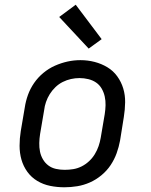

<svg xmlns="http://www.w3.org/2000/svg" viewBox="-20 -786 640 814"><path d="M253 8Q222 8 192.5 2Q163 -4 138 -19Q113 -34 96 -57.5Q79 -81 71 -109Q63 -137 63 -168Q63 -199 68 -230L85 -330Q89 -357 98.5 -383.5Q108 -410 124.5 -434Q141 -458 164 -477Q187 -496 213 -507.5Q239 -519 266 -525Q293 -531 321 -531Q352 -531 381 -523.5Q410 -516 435 -501Q460 -486 477 -462.5Q494 -439 502.5 -411Q511 -383 510.5 -352Q510 -321 505 -290L489 -190Q484 -163 474.5 -136.5Q465 -110 449 -86Q433 -62 410 -43Q387 -24 361 -12.5Q335 -1 307.5 3.5Q280 8 253 8ZM254 -66Q273 -66 291 -69Q309 -72 326 -80.5Q343 -89 357.5 -102.5Q372 -116 382 -132.5Q392 -149 398 -166.5Q404 -184 407 -202L424 -302Q427 -321 427.5 -340Q428 -359 424 -377Q420 -395 411 -410.5Q402 -426 387.5 -436Q373 -446 354.5 -450.5Q336 -455 317 -455Q299 -455 281 -451Q263 -447 246 -438.5Q229 -430 215 -416.5Q201 -403 191 -387Q181 -371 175 -353.5Q169 -336 167 -318L150 -218Q147 -199 146.5 -180Q146 -161 149.5 -143.5Q153 -126 162 -110.5Q171 -95 185 -84.5Q199 -74 217 -70Q235 -66 254 -66ZM356 -580 231 -714 301 -766 411 -620Z"/></svg>

Font: Iosevka Etoile Oblique
Style: Regular
Weight: 400
Italic angle: -9°
Designer: Belleve Invis
Foundry: Belleve Invis
Version: Version 15.5.2; ttfautohint (v1.8.4)